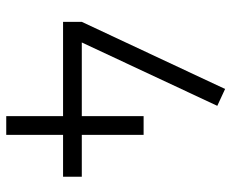

<svg xmlns="http://www.w3.org/2000/svg" viewBox="-83 -658 741 615"><g transform="rotate(90 287.5 -350.5)"><path d="M265 -701 50 -242V-182H352V0H412V-182H546V-242H412V-440H352V-242H116L319 -676Z"/></g></svg>

Font: Unageo
Style: Light
Weight: 300
Designer: Richard Sepsi
Foundry: Richard Sepsi
Version: Version 2.000